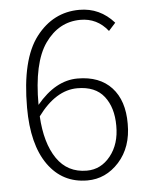

<svg xmlns="http://www.w3.org/2000/svg" viewBox="-50 -692 578 746"><g transform="rotate(-5 239.5 -319.5)"><path d="M262.2 -25.9Q317.4 -25.9 354.5 -72.3Q391.6 -118.7 391.1 -189.9Q391.1 -261.2 356.9 -304.7Q322.8 -348.1 252.9 -348.1Q168.9 -348.1 98.1 -252Q104 -147 145.5 -86.4Q187 -25.9 262.2 -25.9ZM261.2 12.2Q164.1 12.2 107.9 -66.9Q51.8 -146 51.8 -290Q51.8 -478 118.2 -564.5Q184.6 -650.9 287.1 -650.9Q367.2 -650.9 421.9 -588.9L395 -559.1Q353 -612.3 287.1 -611.8Q203.1 -611.3 149.9 -536.1Q96.7 -460.9 97.2 -296.9Q170.9 -385.7 256.8 -385.7Q342.8 -385.7 389.6 -335Q436.5 -284.2 436 -193.4Q436.5 -102.5 384.8 -44.9Q333 12.2 261.2 12.2Z"/></g></svg>

Font: SourceSansPro-Light
Style: Regular
Weight: 300
Designer: Paul D. Hunt
Foundry: Adobe Systems Incorporated
Version: Version 2.020;PS 2.0;hotconv 1.0.86;makeotf.lib2.5.63406